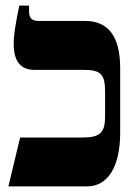

<svg xmlns="http://www.w3.org/2000/svg" viewBox="-20 -667 476 687"><path d="M10 0H291C367 0 410 -72 410 -192V-423C410 -536 368 -592 285 -592H118C96 -592 84 -601 84 -625V-647H49C35 -578 29 -543 29 -511C29 -448 53 -417 104 -417H278C341 -417 356 -402 356 -338V-250C356 -193 338 -175 277 -175H52Z"/></svg>

Font: Noto Serif Hebrew ExtraCondensed Black
Style: Regular
Weight: 900
Width: 2
Designer: Monotype Design Team
Foundry: Monotype Imaging Inc.
Version: Version 2.004